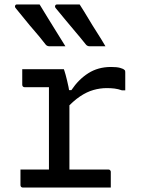

<svg xmlns="http://www.w3.org/2000/svg" viewBox="-20 -843 640 863"><path d="M158 -823Q177 -792 196.5 -760Q216 -728 235.5 -697Q255 -666 274 -635Q257 -635 239.5 -635Q222 -635 202 -635Q196 -635 191.5 -637.5Q187 -640 185 -643Q158 -678 136 -703Q114 -728 94.5 -752.5Q75 -777 50 -807Q46 -812 48 -817.5Q50 -823 56 -823Q75 -823 90.5 -823Q106 -823 122 -823Q138 -823 158 -823ZM338 -823Q358 -792 377 -760Q396 -728 416 -697Q436 -666 454 -635Q437 -635 419.5 -635Q402 -635 383 -635Q377 -635 372.5 -637.5Q368 -640 366 -643Q338 -678 316.5 -703Q295 -728 275 -752.5Q255 -777 230 -807Q226 -812 228 -817.5Q230 -823 237 -823Q255 -823 270.5 -823Q286 -823 302.5 -823Q319 -823 338 -823ZM200 -49V-95Q200 -111 200 -127Q200 -143 200 -159.5Q200 -176 200 -191Q200 -235 200 -278Q200 -321 200 -365Q200 -409 200 -451H185Q162 -451 137.5 -451Q113 -451 91 -451Q86 -451 83 -454Q80 -457 80 -462Q80 -480 80 -497Q80 -514 80 -532Q92 -532 106.5 -532Q121 -532 136 -532Q151 -532 167 -532Q183 -532 199.5 -532Q216 -532 233 -532Q250 -532 267 -532Q267 -532 269.5 -525Q272 -518 275 -506.5Q278 -495 281.5 -481Q285 -467 288 -452Q291 -437 292 -423Q292 -386 292 -339.5Q292 -293 292 -243Q292 -193 292 -142Q292 -91 292 -44ZM271 -438H301Q333 -486 377 -514Q421 -542 479 -542Q505 -542 519.5 -538Q534 -534 539 -529Q542 -527 542.5 -524Q543 -521 543 -517Q543 -497 543 -477Q543 -457 543 -437H528Q511 -443 495 -445Q479 -447 460 -447Q430 -447 400 -438.5Q370 -430 339.5 -409.5Q309 -389 276 -353ZM72 -81H467Q471 -81 473 -79.5Q475 -78 476.5 -76Q478 -74 478 -70Q478 -58 478 -46.5Q478 -35 478 -23.5Q478 -12 478 0H83Q78 0 75 -3Q72 -6 72 -11Q72 -23 72 -34.5Q72 -46 72 -57.5Q72 -69 72 -81Z"/></svg>

Font: RecMonoLinear Nerd Font Mono
Style: Regular
Weight: 400
Monospace: yes
Version: Version 1.085; ttfautohint (v1.8.4.7-5d5b);Nerd Fonts 3.2.1